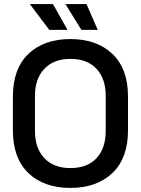

<svg xmlns="http://www.w3.org/2000/svg" viewBox="-20 -905 689 939"><path d="M43 -268V-432Q43 -569 119 -641.5Q195 -714 324 -714Q453 -714 529.5 -641.5Q606 -569 606 -432V-268Q606 -131 529.5 -58.5Q453 14 324 14Q195 14 119 -58.5Q43 -131 43 -268ZM497 -264V-436Q497 -520 452 -568.5Q407 -617 324 -617Q243 -617 197 -568.5Q151 -520 151 -436V-264Q151 -180 197 -131.5Q243 -83 324 -83Q407 -83 452 -131.5Q497 -180 497 -264ZM221 -759 126 -885H239L310 -759ZM403 -885 458 -759H378L300 -885Z"/></svg>

Font: Space Grotesk Frontify Medium
Style: Regular
Weight: 500
Designer: Florian Karsten
Version: Version 2.000